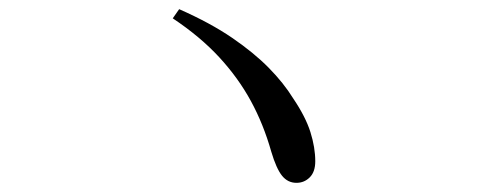

<svg xmlns="http://www.w3.org/2000/svg" viewBox="-20 -568 1040 419"><path d="M627 -169Q608 -169 595.5 -184.5Q583 -200 572 -237Q555 -297 527.5 -347.5Q500 -398 458.5 -443Q417 -488 357 -528L371 -548Q439 -518 486.5 -485.5Q534 -453 566.5 -420Q599 -387 620 -353Q647 -313 657.5 -279.5Q668 -246 668 -216Q668 -193 656 -181Q644 -169 627 -169Z"/></svg>

Font: Noto Serif SC ExtraLight
Style: Regular
Weight: 400
Version: Version 2.002-H1;hotconv 1.1.0;makeotfexe 2.6.0